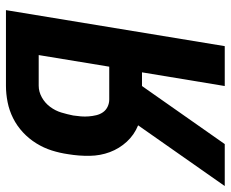

<svg xmlns="http://www.w3.org/2000/svg" viewBox="-90 -690 775 645"><g transform="rotate(-90 297.5 -367.5)"><path d="M-5 0 199 -291Q167 -304 144 -329Q121 -354 109 -386Q97 -418 96.5 -454Q96 -490 102 -526Q106 -554 114.5 -581Q123 -608 138.5 -633Q154 -658 175.5 -678Q197 -698 223 -711Q249 -724 277 -729.5Q305 -735 332 -735H586L465 0H331L377 -278H331L136 0ZM396 -388 435 -625H332Q312 -625 293 -614.5Q274 -604 261 -586.5Q248 -569 242 -549Q236 -529 232 -509Q230 -496 229 -483Q228 -470 229 -457Q230 -444 233 -431.5Q236 -419 243 -409Q250 -399 261.5 -393.5Q273 -388 286 -388Z"/></g></svg>

Font: Iosevka Curly XBdExObl
Style: Regular
Weight: 800
Width: 7
Italic angle: -9°
Monospace: yes
Designer: Belleve Invis
Foundry: Belleve Invis
Version: Version 11.1.0; ttfautohint (v1.8.3)